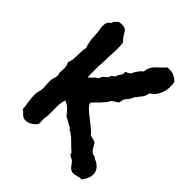

<svg xmlns="http://www.w3.org/2000/svg" viewBox="-180 -713 864 864"><g transform="rotate(45 252.5 -280.5)"><path d="M493.2 -22Q493.2 -6.8 486.6 6.3Q480 19.5 471.2 30.8H469.2Q458 30.3 447 34.2Q436 38.1 424.8 38.1Q422.4 38.1 420.4 38.1Q418.5 38.1 417 37.1Q410.6 35.6 405.8 31.5Q400.9 27.3 397 22.2Q393.1 17.1 389.2 11.7Q385.3 6.3 380.9 2Q376.5 -2.4 369.9 -4.4Q363.3 -6.3 357.9 -11.2Q355.5 -14.2 355.2 -17.8Q355 -21.5 352.1 -23.9Q336.4 -37.6 320.8 -53.7Q305.2 -69.8 288.1 -82Q285.2 -84.5 281.5 -85.4Q277.8 -86.4 274.9 -88.9L271 -95.2Q258.8 -101.1 247.3 -108.4Q235.8 -115.7 223.1 -121.1Q212.4 -136.2 199.2 -149.2Q186 -162.1 168 -168.9Q164.1 -156.7 162.6 -144.8Q161.1 -132.8 161.1 -120.1V-66.9Q161.1 -62.5 160.2 -57.4Q159.2 -52.2 158.2 -46.9Q157.2 -39.6 158.2 -32Q159.2 -24.4 159.2 -17.1Q159.2 -9.8 153.6 -2.9Q147.9 3.9 139.9 9.5Q131.8 15.1 122.8 18.6Q113.8 22 106.9 22Q96.7 22 91.1 19.3Q85.4 16.6 81.3 12.7Q77.1 8.8 72.8 3.9Q68.4 -1 61 -4.9Q60.1 -16.6 58.6 -26.9Q57.1 -37.1 55.7 -47.1Q54.2 -57.1 53 -67.1Q51.8 -77.1 51.8 -88.9Q51.8 -101.1 55.4 -112.8Q59.1 -124.5 59.1 -137.2Q59.1 -147.5 58.1 -158.4Q57.1 -169.4 57.1 -180.2Q57.1 -191.9 61 -202.6Q64.9 -213.4 64.9 -223.1Q64.9 -227.5 63.5 -231.4Q62 -235.4 62 -240.2Q62 -247.1 62.5 -253.7Q63 -260.3 63 -267.1Q63 -275.4 61.3 -283.2Q59.6 -291 55.2 -297.9Q56.2 -306.2 59.6 -313Q63 -319.8 62 -328.1Q62.5 -330.6 62.7 -336.2Q63 -341.8 63.2 -348.4Q63.5 -355 63.7 -361.6Q64 -368.2 64 -373Q64 -375 64.2 -378.9Q64.5 -382.8 64.9 -386.7Q65.4 -390.6 66.2 -394Q66.9 -397.5 67.9 -398.9Q62.5 -416 58.8 -435.3Q55.2 -454.6 55.2 -473.1Q55.2 -486.8 52.5 -500Q49.8 -513.2 49.8 -526.9Q49.8 -538.1 53.7 -546.9Q57.6 -555.7 67.9 -560.1Q68.4 -565.9 70.6 -569.6Q72.8 -573.2 75.9 -576.2Q79.1 -579.1 82.3 -582Q85.4 -585 87.9 -588.9Q93.3 -589.8 98.4 -590.3Q103.5 -590.8 108.9 -590.8Q117.2 -590.8 122.6 -589.1Q127.9 -587.4 132.1 -583.7Q136.2 -580.1 139.2 -575Q142.1 -569.8 146 -563Q150.4 -555.7 153.8 -551.8Q157.2 -547.9 159.9 -545.2Q162.6 -542.5 164.6 -540Q166.5 -537.6 167.7 -532.7Q168.9 -527.8 169.4 -519.8Q169.9 -511.7 169.9 -498Q169.9 -491.7 169.7 -483.6Q169.4 -475.6 168.9 -467.5Q168.5 -459.5 168.2 -451.7Q168 -443.8 168 -438Q168 -435.1 167.5 -425.8Q167 -416.5 166.5 -406Q166 -395.5 165.5 -386.2Q165 -377 165 -374V-347.2Q165 -331.5 165.3 -324.5Q165.5 -317.4 166.5 -314.9Q167 -312.5 168 -314L190.9 -336.9Q193.4 -339.8 197.3 -341.6Q201.2 -343.3 204.1 -347.2Q206.5 -349.6 207 -353.3Q207.5 -356.9 210 -359.9Q214.4 -366.2 221.4 -371.1Q228.5 -376 232.9 -381.8Q234.4 -384.3 234.4 -387Q234.4 -389.6 235.8 -392.1Q237.3 -394.5 243.2 -398.4Q249 -402.3 252 -404.8Q252.4 -412.1 255.6 -416.5Q258.8 -420.9 262 -425.3Q265.1 -429.7 267.1 -435.3Q269 -440.9 268.1 -450.2Q273.9 -452.6 279.8 -455.8Q285.6 -459 291 -462.9Q296.9 -476.6 305.4 -489.3Q314 -502 326.2 -511.2Q327.6 -528.3 334 -539.8Q340.3 -551.3 349.1 -560.3Q357.9 -569.3 367.9 -577.9Q377.9 -586.4 387.2 -598.1Q391.1 -599.1 394 -599.1Q397 -599.1 400.9 -599.1Q417.5 -599.1 430.2 -593.3Q442.9 -587.4 455.1 -576.2Q457.5 -568.4 458.3 -560.8Q459 -553.2 459 -544.9Q459 -520 447.8 -496.3Q436.5 -472.7 413.1 -459Q412.1 -448.2 408.4 -440.4Q404.8 -432.6 399.9 -426Q395 -419.4 389.4 -412.8Q383.8 -406.2 377.9 -397.9Q375 -393.6 373.5 -388.4Q372.1 -383.3 368.2 -378.9Q362.3 -371.6 358.6 -367.4Q355 -363.3 352.8 -359.4Q350.6 -355.5 349.1 -349.9Q347.7 -344.2 346.2 -334Q339.4 -328.1 331.5 -323.7Q323.7 -319.3 316.9 -314Q313 -305.2 305.2 -295.4Q297.4 -285.6 288.3 -276.1Q279.3 -266.6 270 -257.6Q260.7 -248.5 254.9 -240.2Q257.3 -229 271.5 -215.8Q285.6 -202.6 303.2 -189Q320.8 -175.3 337.6 -161.9Q354.5 -148.4 361.8 -137.2Q369.6 -137.2 376.5 -134.5Q383.3 -131.8 391.1 -130.9Q396 -127 399.2 -121.6Q402.3 -116.2 405.8 -110.4Q409.2 -104.5 413.1 -98.9Q417 -93.3 422.9 -88.9Q427.7 -85 432.6 -85Q437.5 -85 441.9 -82Q444.3 -81.1 445.6 -79.3Q446.8 -77.6 449.2 -76.2Q451.7 -74.7 453.6 -74.5Q455.6 -74.2 458 -73.2Q473.1 -64.9 483.2 -52Q493.2 -39.1 493.2 -22Z"/></g></svg>

Font: Margarine
Style: Regular
Weight: 400
Designer: Astigmatic (AOETI)
Foundry: Astigmatic (AOETI)
Version: Version 1.000